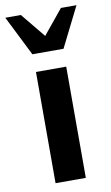

<svg xmlns="http://www.w3.org/2000/svg" viewBox="-119 -805 493 850"><g transform="rotate(-10 128.0 -380.0)"><path d="M196 0V-500H60V0ZM58 -580H198L288 -760H218L128 -650L38 -760H-32Z"/></g></svg>

Font: Perun
Style: Bold
Weight: 700
Foundry: Copyright (c) Stefan Peev, Context Ltd, 2016
Version: Version 1.089